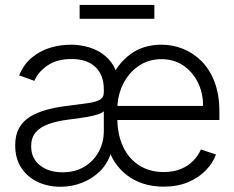

<svg xmlns="http://www.w3.org/2000/svg" viewBox="-20 -731 930 764"><path d="M631.3 11.7Q543.9 11.7 484.6 -34.4Q425.3 -80.6 407.7 -153.8L420.4 -413.6Q447.8 -478 499.3 -515.6Q550.8 -553.2 622.6 -553.2Q666.5 -553.2 707.8 -536.9Q749 -520.5 782 -487.5Q814.9 -454.6 834 -404.3Q853 -354 853 -285.6V-253.4H428.2V-309.6H788.1Q788.1 -362.3 766.8 -404.3Q745.6 -446.3 708.5 -470.9Q671.4 -495.6 622.6 -495.6Q570.3 -495.6 530.8 -468Q491.2 -440.4 469 -394.8Q446.8 -349.1 446.8 -294.9V-262.2Q446.8 -197.3 469.2 -148.7Q491.7 -100.1 533.4 -73.2Q575.2 -46.4 631.3 -46.4Q670.4 -46.4 699.7 -58.6Q729 -70.8 749 -91.3Q769 -111.8 779.3 -136.2L839.4 -116.2Q827.1 -82 798.8 -53Q770.5 -23.9 728.5 -6.1Q686.5 11.7 631.3 11.7ZM229 -45.4Q279.3 -45.4 316.2 -67.9Q353 -90.3 373 -127.7Q393.1 -165 393.1 -209.5V-288.1Q385.7 -281.2 369.4 -275.9Q353 -270.5 331.8 -266.6Q310.5 -262.7 288.8 -259.8Q267.1 -256.8 250.5 -254.9Q204.6 -249 171.6 -236.8Q138.7 -224.6 121.3 -203.6Q104 -182.6 104 -149.4Q104 -100.1 139.4 -72.8Q174.8 -45.4 229 -45.4ZM220.2 12.2Q170.9 12.2 129.9 -7.1Q88.9 -26.4 64.7 -63.2Q40.5 -100.1 40.5 -152.8Q40.5 -193.4 55.7 -220.9Q70.8 -248.5 99.1 -266.1Q127.4 -283.7 165.8 -294.2Q204.1 -304.7 250.5 -310.1Q296.4 -315.9 328.1 -320.3Q359.9 -324.7 376.5 -333.7Q393.1 -342.8 393.1 -363.3V-376Q393.1 -432.1 359.9 -464.1Q326.7 -496.1 264.6 -496.1Q206.1 -496.1 168.7 -470.2Q131.3 -444.3 116.7 -409.2L56.2 -431.2Q74.7 -475.6 107.4 -502.4Q140.1 -529.3 180.7 -541.3Q221.2 -553.2 262.7 -553.2Q291 -553.2 320.6 -546.4Q350.1 -539.6 376.5 -524.2Q402.8 -508.8 422.4 -483.2Q441.9 -457.5 449.7 -419.4L427.7 -123.5H421.9Q409.2 -81.1 378.9 -50.8Q348.6 -20.5 307.4 -4.2Q266.1 12.2 220.2 12.2ZM594.2 -711.4V-656.2H296.9V-711.4Z"/></svg>

Font: Inter Tight Light
Style: Regular
Weight: 300
Designer: Rasmus Andersson
Foundry: rsms
Version: Version 3.004